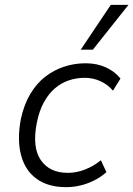

<svg xmlns="http://www.w3.org/2000/svg" viewBox="-20 -764 550 792"><path d="M252 8Q179 8 131.5 -26Q84 -60 67 -123.5Q50 -187 66 -273Q79 -333 105 -376.5Q131 -420 166.5 -447.5Q202 -475 244.5 -489Q287 -503 333 -503Q380 -503 417 -486Q454 -469 477 -440L446 -390Q424 -416 393.5 -429.5Q363 -443 330 -443Q295 -443 264 -432.5Q233 -422 207 -400Q181 -378 161.5 -343Q142 -308 132 -258Q112 -157 148 -104Q184 -51 260 -51Q296 -51 331.5 -65Q367 -79 396 -103L419 -54Q398 -35 371 -21Q344 -7 314 0.5Q284 8 252 8ZM313 -559 437 -744H510L363 -559Z"/></svg>

Font: Nunito Sans 7pt SemiCondensed Light
Style: Italic
Weight: 300
Width: 4
Italic angle: -9°
Designer: Vernon Adams
Foundry: Vernon Adams
Version: Version 3.101;gftools[0.9.27]